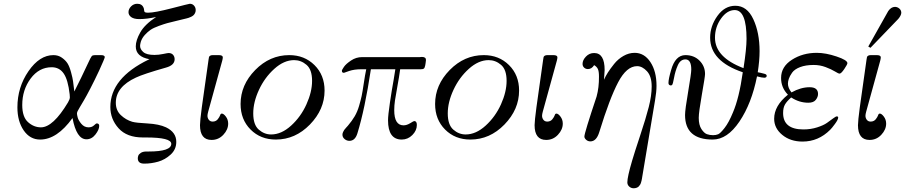

<svg xmlns="http://www.w3.org/2000/svg" viewBox="-20 -736 4846 1028"><path d="M73.2 -161.1Q73.2 -269 132.6 -355Q191.9 -440.9 266.1 -440.9Q292 -440.9 311.5 -427Q331.1 -413.1 341.6 -396.5Q352.1 -379.9 360.6 -348.4Q369.1 -316.9 371.1 -301Q373 -285.2 377 -253.9Q377.9 -249 377.9 -246.1Q416 -321.3 450.2 -395Q466.3 -430.2 471.2 -435.5Q476.1 -440.9 488.8 -440.9Q489.7 -440.9 491.2 -440.9H520Q541 -440.9 541 -430.2Q541 -424.3 511.2 -358.9Q486.3 -305.7 464.1 -262.9Q441.9 -220.2 429.4 -199.2Q417 -178.2 408 -163.1Q398.9 -147.9 395.5 -140.9Q392.1 -133.8 392.1 -127.9Q392.1 -122.1 396 -106.9Q399.9 -91.8 415.5 -73Q431.2 -54.2 454.1 -54.2Q472.2 -54.2 483.2 -64.7Q494.1 -75.2 498 -75.2Q511.2 -75.2 511.2 -62Q511.2 -42 491.2 -16.1Q471.2 9.8 442.9 9.8Q389.6 9.8 368.2 -104Q285.2 11.2 194.8 11.2Q140.6 11.2 106.9 -37.8Q73.2 -86.9 73.2 -161.1ZM99.1 -173.8Q99.1 -109.9 130.1 -82Q161.1 -54.2 199.2 -54.2Q264.2 -54.2 344.2 -188Q354 -205.1 354 -214.8Q354 -223.6 353 -231Q344.2 -309.1 321 -342.5Q297.9 -376 256.8 -376Q189 -376 144 -315.4Q99.1 -254.9 99.1 -173.8Z M570.8 -163.1Q570.8 -317.9 775.9 -417Q779.8 -418 780.8 -418.9Q706.5 -432.1 707 -487.8Q707 -520 731 -562.5Q754.9 -605 815.9 -645Q766.1 -633.8 726.1 -633.8Q697.3 -633.8 682.6 -644.3Q668 -654.8 668 -670.9Q668 -688 681.9 -701.9Q695.8 -715.8 714.8 -715.8Q740.7 -715.8 749 -693.8Q751 -689.9 751.5 -681.4Q752 -672.9 756.6 -670.4Q761.2 -668 772.9 -668Q808.1 -668 900.1 -691.9Q992.2 -715.8 996.1 -715.8Q1010.3 -715.8 1019 -705.8Q1027.8 -695.8 1027.8 -682.1Q1027.8 -673.3 1024.4 -666.3Q1021 -659.2 1016.1 -654.5Q1011.2 -649.9 1003.2 -646Q995.1 -642.1 990 -640.6Q984.9 -639.2 977.1 -637Q969.2 -634.8 967.8 -634.8Q960 -632.8 925.5 -624.5Q891.1 -616.2 875.5 -612.1Q859.9 -607.9 830.8 -597.4Q801.8 -586.9 786.4 -576.4Q771 -565.9 755.6 -549.1Q740.2 -532.2 733.9 -512.2Q730 -498 730 -490.2Q730 -472.2 747.6 -457Q765.1 -441.9 807.1 -441.9Q829.1 -441.9 853.5 -447Q877.9 -452.1 882.8 -452.1Q897.9 -452.1 906.5 -442.6Q915 -433.1 915 -418.9Q915 -386.7 868.2 -374Q748 -339.8 708 -320.8Q600.1 -271 600.1 -186Q600.1 -145 627 -119.6Q653.8 -94.2 688 -84Q709 -78.1 770 -75Q831.1 -71.8 869.1 -54.2Q924.3 -27.3 923.8 23.9Q923.8 64 893.8 91.6Q863.8 119.1 826.9 129.6Q790 140.1 752 140.1Q717.8 140.1 717.8 111.8Q717.8 105 720.5 97.4Q723.1 89.8 734.1 82.5Q745.1 75.2 764.2 75.2H775.9Q897 75.2 897 34.2Q897 0 762.2 0H745.1Q659.2 0 615 -49.1Q570.8 -98.1 570.8 -163.1Z M1050.8 -65.9Q1050.8 -87.9 1060.5 -161.1L1096.7 -417Q1097.7 -426.8 1099.1 -430.9Q1100.6 -435.1 1105.7 -438Q1110.8 -440.9 1119.6 -440.9H1150.9Q1172.9 -440.9 1172.9 -429.2Q1172.9 -422.4 1169.9 -411.1L1094.7 -138.2Q1090.8 -124 1090.8 -116.2Q1090.8 -104 1098.1 -94.5Q1105.5 -85 1118.7 -85Q1127.4 -85 1134.5 -88.4Q1141.6 -91.8 1146.2 -97.9Q1150.9 -104 1153.8 -108.9Q1156.7 -113.8 1158.7 -119.1L1160.6 -124Q1163.6 -127.9 1167.5 -127.9Q1177.2 -127.9 1189.5 -111.6Q1201.7 -95.2 1201.7 -74.2Q1201.7 -42 1175.8 -14.4Q1149.9 13.2 1112.8 13.2Q1050.8 13.2 1050.8 -65.9Z M1268.1 -179.2Q1268.1 -281.2 1346.4 -361.1Q1424.8 -440.9 1528.8 -440.9Q1609.9 -440.9 1663.8 -387.5Q1717.8 -334 1717.8 -251Q1717.8 -149.9 1639.4 -69.3Q1561 11.2 1457 11.2Q1375 11.2 1321.5 -42.5Q1268.1 -96.2 1268.1 -179.2ZM1335.9 -128.9Q1335.9 -67.9 1365.5 -42Q1395 -16.1 1431.6 -16.1Q1486.8 -16.1 1538.8 -63.5Q1590.8 -110.8 1620.8 -177.5Q1650.9 -244.1 1650.9 -303.2Q1650.9 -363.3 1621.3 -388.7Q1591.8 -414.1 1554.7 -414.1Q1500.5 -414.1 1448.7 -367.4Q1397 -320.8 1366.5 -254.9Q1335.9 -189 1335.9 -128.9Z M1810.5 -356.9Q1810.5 -361.8 1821.5 -377.9Q1832.5 -394 1859.6 -412.1Q1886.7 -430.2 1918.5 -430.2H2227.5Q2229.5 -430.2 2233.2 -430.7Q2236.8 -431.2 2238.8 -431.2Q2260.7 -431.2 2260.7 -415Q2260.7 -409.2 2258.8 -398.7Q2256.8 -388.2 2256.8 -386.2Q2253.9 -372.1 2249.3 -368.7Q2244.6 -365.2 2232.9 -365.2H2122.6Q2116.7 -322.3 2107.7 -273.7Q2098.6 -225.1 2094.7 -198Q2090.8 -170.9 2090.8 -146Q2090.8 -64.9 2140.6 -64.9Q2157.7 -64.9 2176.3 -76.4Q2194.8 -87.9 2197.8 -87.9Q2211.9 -87.9 2211.9 -66.9Q2211.9 -37.1 2187.7 -12.9Q2163.6 11.2 2130.9 11.2Q2057.6 11.2 2057.6 -91.8Q2057.6 -117.7 2067.6 -185.8Q2077.6 -253.9 2087.9 -310.1L2096.7 -365.2H1965.8Q1933.6 -151.4 1893.6 -22Q1881.3 18.1 1850.6 18.1Q1836.4 18.1 1825 8.5Q1813.5 -1 1813.5 -15.1Q1813.5 -22 1817.1 -29.5Q1820.8 -37.1 1823.2 -40.5Q1825.7 -43.9 1833.7 -53Q1841.8 -62 1842.8 -63Q1864.7 -88.9 1879.2 -113.5Q1893.6 -138.2 1902.6 -169.2Q1911.6 -200.2 1916.3 -221.7Q1920.9 -243.2 1927.7 -289.6Q1934.6 -335.9 1940.9 -365.2H1913.6Q1877.4 -365.2 1849.6 -356L1821.8 -346.2Q1810.5 -345.7 1810.5 -356.9Z M2309.6 -179.2Q2309.6 -281.2 2387.9 -361.1Q2466.3 -440.9 2570.3 -440.9Q2651.4 -440.9 2705.3 -387.5Q2759.3 -334 2759.3 -251Q2759.3 -149.9 2680.9 -69.3Q2602.5 11.2 2498.5 11.2Q2416.5 11.2 2363 -42.5Q2309.6 -96.2 2309.6 -179.2ZM2377.4 -128.9Q2377.4 -67.9 2407 -42Q2436.5 -16.1 2473.1 -16.1Q2528.3 -16.1 2580.3 -63.5Q2632.3 -110.8 2662.4 -177.5Q2692.4 -244.1 2692.4 -303.2Q2692.4 -363.3 2662.8 -388.7Q2633.3 -414.1 2596.2 -414.1Q2542 -414.1 2490.2 -367.4Q2438.5 -320.8 2408 -254.9Q2377.4 -189 2377.4 -128.9Z M2842.3 -65.9Q2842.3 -87.9 2852.1 -161.1L2888.2 -417Q2889.2 -426.8 2890.6 -430.9Q2892.1 -435.1 2897.2 -438Q2902.3 -440.9 2911.1 -440.9H2942.4Q2964.4 -440.9 2964.4 -429.2Q2964.4 -422.4 2961.4 -411.1L2886.2 -138.2Q2882.3 -124 2882.3 -116.2Q2882.3 -104 2889.6 -94.5Q2897 -85 2910.2 -85Q2918.9 -85 2926 -88.4Q2933.1 -91.8 2937.7 -97.9Q2942.4 -104 2945.3 -108.9Q2948.2 -113.8 2950.2 -119.1L2952.1 -124Q2955.1 -127.9 2959 -127.9Q2968.8 -127.9 2981 -111.6Q2993.2 -95.2 2993.2 -74.2Q2993.2 -42 2967.3 -14.4Q2941.4 13.2 2904.3 13.2Q2842.3 13.2 2842.3 -65.9Z M3099.1 -394Q3099.1 -414.1 3117.2 -433.1Q3135.3 -452.1 3161.1 -452.1Q3217.3 -452.1 3217.3 -360.8Q3217.3 -359.9 3213.9 -309.1Q3222.7 -329.1 3234.9 -348.1Q3247.1 -367.2 3268.1 -393.6Q3289.1 -419.9 3318.1 -436.5Q3347.2 -453.1 3377.9 -453.1Q3429.7 -453.1 3462.4 -403.6Q3495.1 -354 3495.1 -276.9Q3495.1 -244.6 3487.3 -199.2L3418 214.8L3417 221.2Q3416 227.1 3415 231Q3414.1 234.9 3412.1 241.5Q3410.2 248 3407.2 252.9Q3404.3 257.8 3399.7 262.5Q3395 267.1 3387.9 269.5Q3380.9 272 3373 272Q3358.9 272 3348.9 262.9Q3338.9 253.9 3338.9 240.2Q3338.9 211.4 3364.3 125Q3376.5 83 3407.2 -9.5Q3438 -102.1 3453.6 -163.1Q3469.2 -224.1 3469.2 -272.9Q3469.2 -327.1 3444.1 -354.5Q3418.9 -381.8 3391.1 -381.8Q3335 -381.8 3289.6 -295.4Q3244.1 -209 3189 -29.8Q3173.8 21 3141.1 21Q3127.9 21 3118.4 12.5Q3108.9 3.9 3108.9 -4.9Q3108.9 -23.9 3174.3 -219.2Q3187.5 -267.1 3187 -326.2Q3187 -355 3180.7 -367.4Q3174.3 -379.9 3161.1 -387.2Q3147.9 -366.2 3127.9 -366.2Q3115.7 -366.2 3107.4 -374Q3099.1 -381.8 3099.1 -394Z M3559.1 -292Q3559.1 -313 3573.2 -360.8Q3595.2 -439.9 3648.9 -440.9H3649.9Q3695.8 -440.9 3725.3 -411.4Q3754.9 -381.8 3754.9 -339.8Q3754.9 -325.7 3738 -230.2Q3721.2 -134.8 3721.2 -105Q3721.2 -66.9 3735.6 -44.9Q3750 -22.9 3765.1 -17.6Q3780.3 -12.2 3797.9 -12.2Q3813 -12.2 3825 -17.1Q3836.9 -22 3859.6 -51Q3882.3 -80.1 3904.3 -133.8Q3937.5 -210.9 3957 -349.1Q3782.2 -408.2 3782.2 -534.2Q3782.2 -596.2 3821 -650.6Q3859.9 -705.1 3917 -705.1Q3980 -705.1 4013.4 -633.1Q4046.9 -561 4046.9 -461.9Q4046.9 -412.1 4037.1 -349.1Q4043 -348.1 4050 -346.7Q4057.1 -345.2 4061 -344Q4064.9 -342.8 4069.6 -341.8Q4074.2 -340.8 4076.7 -339.8Q4079.1 -338.9 4081.1 -337.4Q4083 -335.9 4084 -334.5Q4085 -333 4085 -330.1Q4085 -320.3 4072.3 -319.8Q4060.1 -319.8 4033.2 -327.1Q4004.4 -182.1 3939.2 -85.4Q3874 11.2 3795.9 11.2Q3647.9 11.2 3647.9 -120.1Q3647.9 -148.9 3664.6 -245.8Q3681.2 -342.8 3681.2 -363.8Q3681.2 -418 3649.9 -418Q3623 -418 3609.1 -386.5Q3595.2 -355 3589.1 -320.1Q3583 -285.2 3578.1 -280.8Q3572.3 -276.9 3565.7 -280Q3559.1 -283.2 3559.1 -292ZM3808.1 -534.2Q3808.1 -429.2 3960.9 -371.1Q3977.1 -475.1 3977.1 -527.8Q3977.1 -681.6 3914.1 -682.1Q3873 -682.1 3840.6 -636.7Q3808.1 -591.3 3808.1 -534.2Z M4125 -100.1Q4125 -169.9 4198.7 -229Q4161.6 -267.1 4162.1 -318.8Q4162.1 -378.9 4220 -416Q4277.8 -453.1 4353 -453.1Q4400.9 -453.1 4459 -433.6Q4517.1 -414.1 4517.1 -397.9Q4517.1 -391.1 4500.5 -366.5Q4483.9 -341.8 4475.1 -341.8Q4469.2 -341.8 4450.2 -353.5Q4431.2 -365.2 4400.6 -376.7Q4370.1 -388.2 4336.9 -388.2Q4293.9 -388.2 4263.9 -376.7Q4233.9 -365.2 4220.9 -346.7Q4208 -328.1 4203.4 -314Q4198.7 -299.8 4198.7 -288.1Q4198.7 -265.1 4217.8 -241.2Q4267.6 -269 4314.9 -269Q4359.9 -269 4359.9 -232.9Q4359.9 -216.8 4347.9 -201.4Q4335.9 -186 4308.1 -186Q4259.3 -186 4216.8 -213.9H4215.8Q4192.9 -193.8 4182.9 -176.5Q4172.9 -159.2 4172.9 -130.9Q4172.9 -43 4281.7 -43Q4320.8 -43 4355 -54Q4389.2 -64.9 4407.5 -77.9Q4425.8 -90.8 4440.4 -101.8Q4455.1 -112.8 4460 -112.8Q4467.8 -112.8 4467.8 -106.9Q4467.8 -95.7 4450.4 -72.3Q4433.1 -48.8 4424.8 -41Q4361.8 22 4276.9 22Q4211.9 22 4168.5 -13.7Q4125 -49.3 4125 -100.1Z M4573.7 -65.9Q4573.7 -87.9 4583.5 -161.1L4619.6 -417Q4620.6 -426.8 4622.1 -430.9Q4623.5 -435.1 4628.7 -438Q4633.8 -440.9 4642.6 -440.9H4673.8Q4695.8 -440.9 4695.8 -429.2Q4695.8 -422.4 4692.9 -411.1L4617.7 -138.2Q4613.8 -124 4613.8 -116.2Q4613.8 -104 4621.1 -94.5Q4628.4 -85 4641.6 -85Q4650.4 -85 4657.5 -88.4Q4664.6 -91.8 4669.2 -97.9Q4673.8 -104 4676.8 -108.9Q4679.7 -113.8 4681.6 -119.1L4683.6 -124Q4686.5 -127.9 4690.4 -127.9Q4700.2 -127.9 4712.4 -111.6Q4724.6 -95.2 4724.6 -74.2Q4724.6 -42 4698.7 -14.4Q4672.9 13.2 4635.7 13.2Q4573.7 13.2 4573.7 -65.9ZM4628.9 -486.8Q4727.1 -662.6 4735.8 -676.8Q4751 -698.7 4771.5 -699.2Q4784.7 -699.2 4795.2 -690.2Q4805.7 -681.2 4805.7 -667Q4804.7 -652.8 4789.6 -634.8Q4780.8 -626 4640.6 -480Z"/></svg>

Font: CMU Serif Extra
Style: RomanSlanted
Weight: 500
Italic angle: -9.46001°
Version: Version 0.7.0